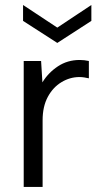

<svg xmlns="http://www.w3.org/2000/svg" viewBox="-20 -742 392 762"><path d="M74.1 0V-500H143.1L148.3 -415.1Q171.3 -453.1 209.6 -478.6Q247.8 -504 296.2 -504Q305.2 -504 314.3 -503Q323.4 -502 332.7 -500V-431.2Q323.4 -433.2 314.3 -434.7Q305.2 -436.2 295.2 -436.2Q257.6 -436.2 224 -415.9Q190.3 -395.7 169.7 -357.4Q149.1 -319.1 149.1 -264.6V0ZM207.4 -571.6 71.5 -659.1V-722.2L207.4 -632.4L342.6 -722.2V-659.1Z"/></svg>

Font: Envelope Sans Variable
Style: Regular
Weight: 500
Designer: Andreas Rasmussen / Norman Anderson
Foundry: mail.de GmbH
Version: Version 1.150